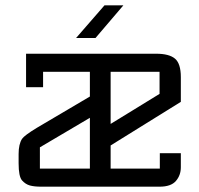

<svg xmlns="http://www.w3.org/2000/svg" viewBox="-20 -702 750 722"><path d="M142 -432H318V-339L118 -221Q72 -193 63 -180Q50 -160 50 -123V-88Q50 -38 63 -23.5Q76 -9 92.5 -4.5Q109 0 135 0H580Q623 0 641.5 -21.5Q660 -43 660 -73V-126H581V-68H396V-155L660 -319V-412Q660 -463 638 -481.5Q616 -500 567 -500H78V-374H142ZM396 -432H580V-349L396 -236ZM318 -68H130V-148L318 -259ZM373 -682H444L339 -559H266Z"/></svg>

Font: Kelly Slab
Style: Regular
Weight: 400
Designer: Denis Masharov
Foundry: Denis Masharov
Version: Version 1.001